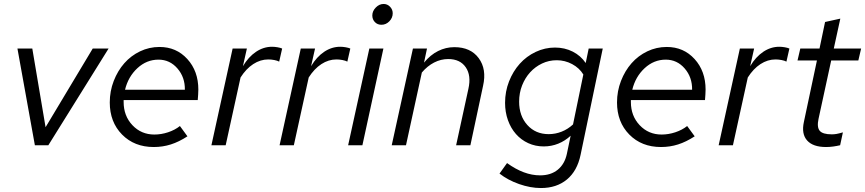

<svg xmlns="http://www.w3.org/2000/svg" viewBox="-20 -733 4366 969"><path d="M156 0 68 -488H143L210 -91L448 -488H528L224 0Z M926 -45Q883 -17 842 -4Q801 9 756 9Q658 9 596 -54Q534 -117 534 -216Q534 -273 554 -324.5Q574 -376 607.5 -414Q641 -452 687 -474Q733 -496 785 -496Q870 -496 925.5 -435Q981 -374 981 -281Q981 -268 980 -255Q979 -242 978 -228H604V-218Q604 -148 648.5 -101Q693 -54 759 -54Q794 -54 828.5 -65.5Q863 -77 888 -97ZM780 -432Q720 -432 673.5 -389Q627 -346 611 -280H913Q914 -343 875.5 -387.5Q837 -432 780 -432Z M1047 0 1154 -488H1226L1206 -399Q1234 -446 1272 -471.5Q1310 -497 1353 -497Q1366 -497 1380.5 -494.5Q1395 -492 1404 -488L1389 -422Q1380 -427 1364.5 -430Q1349 -433 1334 -433Q1294 -433 1258 -409.5Q1222 -386 1194 -342L1119 0Z M1391 0 1498 -488H1570L1550 -399Q1578 -446 1616 -471.5Q1654 -497 1697 -497Q1710 -497 1724.5 -494.5Q1739 -492 1748 -488L1733 -422Q1724 -427 1708.5 -430Q1693 -433 1678 -433Q1638 -433 1602 -409.5Q1566 -386 1538 -342L1463 0Z M1905 -608Q1885 -608 1872 -621.5Q1859 -635 1859 -655Q1859 -677 1876.5 -695Q1894 -713 1916 -713Q1935 -713 1948.5 -699Q1962 -685 1962 -666Q1962 -643 1945 -625.5Q1928 -608 1905 -608ZM1915 -488 1809 0H1737L1844 -488Z M1957 0 2064 -488H2135L2120 -417Q2152 -456 2191 -475.5Q2230 -495 2273 -495Q2355 -495 2396 -439.5Q2437 -384 2418 -300L2354 0H2282L2344 -285Q2359 -352 2330.5 -393.5Q2302 -435 2242 -435Q2205 -435 2171 -417.5Q2137 -400 2109 -367L2029 0Z M2724 6Q2682 6 2646 -10.5Q2610 -27 2584 -56.5Q2558 -86 2543.5 -126.5Q2529 -167 2529 -214Q2529 -271 2549 -322Q2569 -373 2603 -411Q2637 -449 2683.5 -471Q2730 -493 2781 -493Q2830 -493 2870.5 -472.5Q2911 -452 2936 -415L2951 -488H3022L2910 49Q2893 130 2841 173Q2789 216 2710 216Q2657 216 2600 196Q2543 176 2501 143L2539 90Q2582 121 2623.5 136.5Q2665 152 2706 152Q2760 152 2795 123.5Q2830 95 2841 43L2860 -48Q2832 -22 2797.5 -8Q2763 6 2724 6ZM2600 -220Q2600 -148 2641.5 -102Q2683 -56 2749 -56Q2783 -56 2814.5 -68.5Q2846 -81 2872 -105L2924 -357Q2904 -390 2867.5 -409.5Q2831 -429 2790 -429Q2750 -429 2715.5 -412.5Q2681 -396 2655.5 -368Q2630 -340 2615 -302Q2600 -264 2600 -220Z M3486 -45Q3443 -17 3402 -4Q3361 9 3316 9Q3218 9 3156 -54Q3094 -117 3094 -216Q3094 -273 3114 -324.5Q3134 -376 3167.5 -414Q3201 -452 3247 -474Q3293 -496 3345 -496Q3430 -496 3485.5 -435Q3541 -374 3541 -281Q3541 -268 3540 -255Q3539 -242 3538 -228H3164V-218Q3164 -148 3208.5 -101Q3253 -54 3319 -54Q3354 -54 3388.5 -65.5Q3423 -77 3448 -97ZM3340 -432Q3280 -432 3233.5 -389Q3187 -346 3171 -280H3473Q3474 -343 3435.5 -387.5Q3397 -432 3340 -432Z M3607 0 3714 -488H3786L3766 -399Q3794 -446 3832 -471.5Q3870 -497 3913 -497Q3926 -497 3940.5 -494.5Q3955 -492 3964 -488L3949 -422Q3940 -427 3924.5 -430Q3909 -433 3894 -433Q3854 -433 3818 -409.5Q3782 -386 3754 -342L3679 0Z M4037 -117 4103 -428H4005L4019 -488H4116L4144 -622L4221 -639L4188 -488H4326L4312 -428H4175L4111 -133Q4102 -91 4117 -73Q4132 -55 4178 -55Q4190 -55 4201.5 -57Q4213 -59 4234 -65L4220 0Q4203 4 4185 6.5Q4167 9 4149 9Q4083 9 4053.5 -24Q4024 -57 4037 -117Z"/></svg>

Font: Red Hat Text
Style: Italic
Weight: 400
Italic angle: -12°
Designer: Pentagram / MCKL
Foundry: Pentagram / MCKL
Version: Version 1.005; Red Hat Text Italic